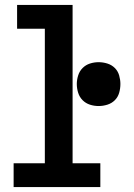

<svg xmlns="http://www.w3.org/2000/svg" viewBox="-20 -755 540 775"><path d="M35 0V-96H161V-639H49V-735H273V-96H385V0ZM378 -327Q360 -327 343 -332.5Q326 -338 313.5 -350.5Q301 -363 295.5 -380.5Q290 -398 290 -416Q290 -433 295.5 -450.5Q301 -468 313.5 -480.5Q326 -493 343 -498.5Q360 -504 378 -504Q396 -504 413.5 -498.5Q431 -493 443.5 -480.5Q456 -468 461 -450.5Q466 -433 466 -416Q466 -398 461 -380.5Q456 -363 443.5 -350.5Q431 -338 413.5 -332.5Q396 -327 378 -327Z"/></svg>

Font: Iosevka Curly Slab
Style: Bold
Weight: 700
Monospace: yes
Designer: Belleve Invis
Foundry: Belleve Invis
Version: Version 22.1.2; ttfautohint (v1.8.4)